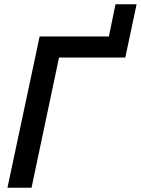

<svg xmlns="http://www.w3.org/2000/svg" viewBox="-20 -881 661 901"><path d="M15 0 166 -710H491L522 -861H621L568 -611H257L128 0Z"/></svg>

Font: Raleway-v4020 SemiBold
Style: Italic
Weight: 600
Italic angle: -12°
Designer: Matt McInerney, Pablo Impallari, Rodrigo Fuenzalida
Foundry: Matt McInerney, Pablo Impallari, Rodrigo Fuenzalida
Version: Version 4.020;PS 004.020;hotconv 1.0.88;makeotf.lib2.5.64775